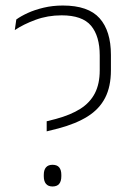

<svg xmlns="http://www.w3.org/2000/svg" viewBox="-20 -668 476 695"><path d="M149 -192.5V-229L182.5 -237.5Q236 -252 271 -274.2Q306 -296.5 323.5 -330.5Q341 -364.5 341 -413.5V-467Q341 -537.5 309.5 -575Q278 -612.5 203 -612.5Q152.5 -612.5 108.5 -596.2Q64.5 -580 33.5 -559L39 -597.5Q55.5 -609.5 80.5 -621Q105.5 -632.5 138 -640.2Q170.5 -648 207.5 -648Q299.5 -648 340.5 -602Q381.5 -556 381.5 -469.5V-414Q381.5 -354.5 360.5 -313.8Q339.5 -273 297.2 -246.5Q255 -220 191 -203ZM170 7Q154.5 7 146.5 -2.5Q138.5 -12 138.5 -30V-35Q138.5 -53 146.5 -62.2Q154.5 -71.5 170 -71.5Q186.5 -71.5 194.2 -62.2Q202 -53 202 -35V-30Q202 -12 194.2 -2.5Q186.5 7 170 7Z"/></svg>

Font: Anek Gurmukhi Medium ExtraLight
Style: Regular
Weight: 250
Version: Version 1.003